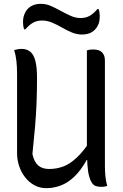

<svg xmlns="http://www.w3.org/2000/svg" viewBox="-20 -965 640 1001"><path d="M539 4Q534 6 529.5 7Q525 8 519.5 8.5Q514 9 508 9Q493 9 481 5.5Q469 2 460 -10.5Q451 -23 444.5 -46.5Q438 -70 435.5 -109.5Q433 -149 433 -206Q433 -269 433 -331Q433 -393 433 -454.5Q433 -516 433 -578Q433 -640 433 -702Q438 -704 443 -705Q448 -706 454 -706.5Q460 -707 465 -707Q486 -707 499 -701Q512 -695 519.5 -682Q527 -669 527 -648Q527 -580 527 -511.5Q527 -443 527 -374.5Q527 -306 527 -237.5Q527 -169 527 -100Q527 -72 529.5 -46.5Q532 -21 539 4ZM221 16Q188 16 160 1Q132 -14 111.5 -40Q91 -66 80 -98.5Q69 -131 69 -166Q69 -235 69 -303.5Q69 -372 69 -441.5Q69 -511 69 -578Q69 -617 65.5 -647.5Q62 -678 54 -704Q64 -707 73 -708.5Q82 -710 93 -710Q119 -710 137 -696Q155 -682 164 -649Q173 -616 173 -558Q173 -489 170.5 -427Q168 -365 162.5 -301.5Q157 -238 149 -162Q158 -121 179 -102.5Q200 -84 236 -84Q275 -84 310 -97Q345 -110 381.5 -144.5Q418 -179 461 -245V-131H432Q402 -77 368 -44.5Q334 -12 297 2Q260 16 221 16ZM401 -871Q427 -871 447.5 -882.5Q468 -894 488 -918H494Q497 -911 498.5 -901Q500 -891 500 -882Q500 -865 497.5 -853Q495 -841 490 -832Q480 -811 459.5 -798Q439 -785 407 -785Q380 -785 354 -796Q328 -807 303 -821.5Q278 -836 252 -847Q226 -858 199 -858Q173 -858 153 -847Q133 -836 112 -812H106Q103 -820 101.5 -829.5Q100 -839 100 -848Q100 -866 103 -877.5Q106 -889 110 -897Q120 -919 141 -932Q162 -945 193 -945Q221 -945 246.5 -933.5Q272 -922 297.5 -908Q323 -894 348.5 -882.5Q374 -871 401 -871Z"/></svg>

Font: Recursive Monospace Casual
Style: Regular
Weight: 400
Version: Version 1.047